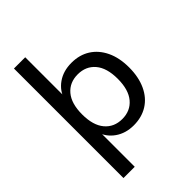

<svg xmlns="http://www.w3.org/2000/svg" viewBox="-255 -811 1097 1097"><g transform="rotate(-45 293.5 -262.5)"><path d="M73 180V-705H164V-375H152Q168 -430 215 -463Q262 -496 328 -496Q393 -496 441 -465.5Q489 -435 516 -378.5Q543 -322 543 -244Q543 -167 516.5 -109.5Q490 -52 441.5 -21.5Q393 9 328 9Q263 9 216 -24Q169 -57 153 -111H164V180ZM307 -63Q373 -63 412 -109.5Q451 -156 451 -244Q451 -332 412 -378Q373 -424 307 -424Q241 -424 202 -378Q163 -332 163 -244Q163 -156 202 -109.5Q241 -63 307 -63Z"/></g></svg>

Font: Nunito Sans 12pt ExtraLight 12pt Medium
Style: Regular
Weight: 500
Version: Version 3.101;gftools[0.9.27]